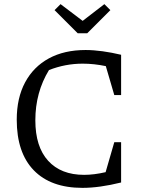

<svg xmlns="http://www.w3.org/2000/svg" viewBox="-20 -901 698 929"><path d="M379 8Q226 8 143.5 -77Q61 -162 61 -322Q61 -427 101.5 -502.5Q142 -578 216.5 -618.5Q291 -659 394 -659Q432 -659 476 -653Q520 -647 566 -636V-441H533L492 -581Q435 -593 380 -593Q296 -593 217 -562Q151 -454 151 -319Q151 -191 213 -123Q275 -55 387 -55Q435 -55 491 -68L533 -213H566V-18Q461 8 379 8ZM356 -740 244 -852 273 -881 380 -800 485 -881 514 -852 402 -740Z"/></svg>

Font: Piazzolla SC
Style: Regular
Weight: 400
Designer: Juan Pablo del Peral
Foundry: Huerta Tipografica
Version: Version 1.330